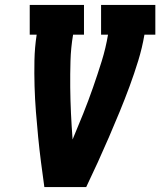

<svg xmlns="http://www.w3.org/2000/svg" viewBox="-20 -755 647 775"><path d="M159 0Q152 -50 145.5 -100.5Q139 -151 134 -202Q129 -253 125 -304Q121 -355 119.5 -406.5Q118 -458 119 -510.5Q120 -563 128 -615H100V-735H319V-615H275Q266 -562 264.5 -508.5Q263 -455 263.5 -402.5Q264 -350 266.5 -297.5Q269 -245 273 -192Q295 -244 316 -296.5Q337 -349 355.5 -402Q374 -455 390.5 -508Q407 -561 416 -615H388V-735H607V-615H563Q554 -562 538 -510Q522 -458 503 -406.5Q484 -355 463 -304Q442 -253 420 -202Q398 -151 375 -100.5Q352 -50 328 0Z"/></svg>

Font: Iosevka Curly Slab HvEx
Style: Italic
Weight: 900
Width: 7
Italic angle: -9°
Monospace: yes
Designer: Belleve Invis
Foundry: Belleve Invis
Version: Version 11.1.0; ttfautohint (v1.8.3)